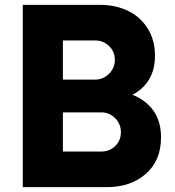

<svg xmlns="http://www.w3.org/2000/svg" viewBox="-20 -770 719 790"><path d="M524.9 -379.9Q580.1 -358.4 611.3 -314.7Q642.6 -271 642.6 -205.1Q642.6 -108.9 579.8 -54.4Q517.1 0 419.9 0H73.7V-750H391.1Q455.1 -750 505.9 -725.8Q556.6 -701.7 587.2 -653.6Q617.7 -605.5 617.7 -541Q617.7 -429.2 524.9 -379.9ZM452.6 -523.9Q452.6 -557.6 428.7 -580.6Q404.8 -603.5 371.1 -603.5H238.8V-442.4H371.1Q404.8 -442.4 428.7 -466.6Q452.6 -490.7 452.6 -523.9ZM396.5 -146.5Q431.2 -146.5 454.3 -169.4Q477.5 -192.4 477.5 -226.1Q477.5 -259.3 454.1 -283.4Q430.7 -307.6 396.5 -307.6H238.8V-146.5Z"/></svg>

Font: Now Alt
Style: Bold
Weight: 700
Designer: Alfredo Marco Pradil
Foundry: Alfredo Marco Pradil
Version: Version 1.002;PS 001.002;hotconv 1.0.88;makeotf.lib2.5.64775